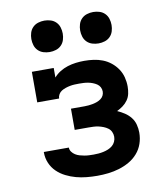

<svg xmlns="http://www.w3.org/2000/svg" viewBox="-84 -814 768 891"><g transform="rotate(-10 300.0 -368.0)"><path d="M303 8Q278 8 252.5 5.5Q227 3 203 -3.5Q179 -10 156 -21.5Q133 -33 115 -50.5Q97 -68 87 -91.5Q77 -115 77 -141V-144H195Q195 -133 201.5 -124Q208 -115 217.5 -109Q227 -103 237.5 -100Q248 -97 259 -95Q270 -93 281 -92.5Q292 -92 303 -92Q315 -92 326.5 -93Q338 -94 349.5 -96.5Q361 -99 372 -103.5Q383 -108 392 -115.5Q401 -123 406 -134Q411 -145 411 -157Q411 -169 406 -180Q401 -191 391.5 -198Q382 -205 370.5 -209.5Q359 -214 347.5 -216.5Q336 -219 324 -219.5Q312 -220 300 -220H236V-320H300Q310 -320 320 -321Q330 -322 340 -324Q350 -326 359.5 -329.5Q369 -333 377.5 -339Q386 -345 390.5 -354Q395 -363 395 -373Q395 -384 390 -393.5Q385 -403 376 -409Q367 -415 356.5 -419Q346 -423 335.5 -425Q325 -427 314 -427.5Q303 -428 293 -428Q282 -428 271.5 -427.5Q261 -427 250.5 -425Q240 -423 229.5 -419.5Q219 -416 210 -410.5Q201 -405 195.5 -395.5Q190 -386 190 -376H87V-520H190V-475Q203 -490 220 -500.5Q237 -511 256 -517Q275 -523 295 -525.5Q315 -528 335 -528Q357 -528 379 -525Q401 -522 421.5 -514Q442 -506 459.5 -492Q477 -478 489.5 -459.5Q502 -441 507.5 -419.5Q513 -398 513 -376Q513 -359 509.5 -342.5Q506 -326 496.5 -312.5Q487 -299 473.5 -289Q460 -279 445 -272Q463 -264 479 -253.5Q495 -243 507 -228Q519 -213 524 -194Q529 -175 529 -156Q529 -129 520.5 -104Q512 -79 494.5 -59Q477 -39 454 -26Q431 -13 406 -5.5Q381 2 355 5Q329 8 303 8ZM415 -596Q400 -596 385.5 -600.5Q371 -605 360.5 -615.5Q350 -626 345.5 -640.5Q341 -655 341 -670Q341 -685 345.5 -699.5Q350 -714 360.5 -724.5Q371 -735 385.5 -739.5Q400 -744 415 -744Q430 -744 444.5 -739.5Q459 -735 469.5 -724.5Q480 -714 484.5 -699.5Q489 -685 489 -670Q489 -655 484.5 -640.5Q480 -626 469.5 -615.5Q459 -605 444.5 -600.5Q430 -596 415 -596ZM185 -596Q170 -596 155.5 -600.5Q141 -605 130.5 -615.5Q120 -626 115.5 -640.5Q111 -655 111 -670Q111 -685 115.5 -699.5Q120 -714 130.5 -724.5Q141 -735 155.5 -739.5Q170 -744 185 -744Q200 -744 214.5 -739.5Q229 -735 239.5 -724.5Q250 -714 254.5 -699.5Q259 -685 259 -670Q259 -655 254.5 -640.5Q250 -626 239.5 -615.5Q229 -605 214.5 -600.5Q200 -596 185 -596Z"/></g></svg>

Font: Iosevka HT Extended
Style: Bold
Weight: 700
Width: 7
Monospace: yes
Designer: Belleve Invis
Foundry: Belleve Invis
Version: Version 32.3.0; ttfautohint (v1.8.4)